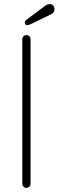

<svg xmlns="http://www.w3.org/2000/svg" viewBox="-20 -910 284 930"><path d="M108 0Q99 0 93.5 -6Q88 -12 88 -20V-720Q88 -728 94 -734Q100 -740 108 -740Q117 -740 122.5 -734Q128 -728 128 -720V-20Q128 -12 122 -6Q116 0 108 0ZM100 -800Q100 -808 109 -815L199 -882Q209 -890 221 -890Q232 -890 238 -883Q244 -876 244 -866Q244 -850 230 -842L133 -795Q119 -788 112 -788Q106 -788 103 -791.5Q100 -795 100 -800Z"/></svg>

Font: Quicksand Light
Style: Regular
Weight: 300
Designer: Andrew Paglinawan
Foundry: Andrew Paglinawan
Version: Version 3.000